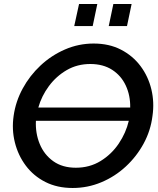

<svg xmlns="http://www.w3.org/2000/svg" viewBox="-20 -932 787 957"><path d="M342 5Q265 5 206 -25Q147 -55 108.5 -106.5Q70 -158 54 -222.5Q38 -287 48 -355Q58 -426 93 -490.5Q128 -555 182 -605.5Q236 -656 304 -685.5Q372 -715 447 -715Q524 -715 583 -684.5Q642 -654 680.5 -602.5Q719 -551 734.5 -486.5Q750 -422 740 -354Q731 -281 696 -216.5Q661 -152 607 -102Q553 -52 485 -23.5Q417 5 342 5ZM430 -613Q365 -613 312.5 -582.5Q260 -552 223.5 -502.5Q187 -453 171 -396H629Q630 -456 607 -505.5Q584 -555 539 -584Q494 -613 430 -613ZM358 -96Q427 -96 481.5 -129.5Q536 -163 572 -216.5Q608 -270 622 -330H159Q156 -268 178 -214.5Q200 -161 245.5 -128.5Q291 -96 358 -96ZM350 -802 374 -912H465L442 -802ZM522 -802 545 -912H636L613 -802Z"/></svg>

Font: Raleway SemiBold
Style: Italic
Weight: 600
Italic angle: -12°
Designer: Matt McInerney, Pablo Impallari, Rodrigo Fuenzalida
Foundry: Matt McInerney, Pablo Impallari, Rodrigo Fuenzalida
Version: Version 4.026